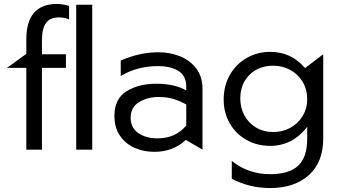

<svg xmlns="http://www.w3.org/2000/svg" viewBox="-20 -756 1722 970"><path d="M268 -736Q113 -736 113 -557V-484L15 -413H113V0H192V-413H313V-482H192V-553Q192 -611 212 -639.5Q232 -668 278 -668Q305 -668 329 -658V-726Q297 -736 268 -736ZM446 -732H365V0H446Z M776 -57Q718 -57 679 -83.5Q640 -110 640 -161Q640 -214 682.5 -240Q725 -266 781 -266Q825 -266 858 -255.5Q891 -245 921 -228V-122Q867 -57 776 -57ZM780 -492Q685 -492 590 -450V-372Q673 -422 777 -422Q844 -422 882.5 -397Q921 -372 921 -318V-299Q863 -333 769 -333Q681 -333 619.5 -295Q558 -257 558 -171Q558 -110 587 -69Q616 -28 661.5 -8.5Q707 11 758 11Q808 11 846 -3.5Q884 -18 919 -49L1003 0V-308Q1003 -367 972.5 -408.5Q942 -450 891 -471Q840 -492 780 -492Z M1194 -258Q1194 -332 1240.5 -378Q1287 -424 1360 -424Q1408 -424 1447 -402.5Q1486 -381 1509 -342.5Q1532 -304 1532 -255Q1532 -208 1509 -170Q1486 -132 1447 -110.5Q1408 -89 1361 -89Q1312 -89 1274 -111.5Q1236 -134 1215 -172.5Q1194 -211 1194 -258ZM1345 124Q1234 124 1151 57V147Q1189 168 1239 181Q1289 194 1345 194Q1467 194 1540 129Q1613 64 1613 -56V-482L1521 -412Q1452 -494 1345 -494Q1281 -494 1227 -463.5Q1173 -433 1141.5 -378Q1110 -323 1110 -253Q1110 -186 1141 -132.5Q1172 -79 1225.5 -49Q1279 -19 1345 -19Q1457 -19 1532 -115V-55Q1532 39 1486 81.5Q1440 124 1345 124Z"/></svg>

Font: Geom Light
Style: Regular
Weight: 300
Version: Version 1.102